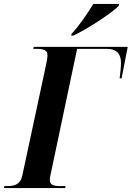

<svg xmlns="http://www.w3.org/2000/svg" viewBox="-52 -951 666 971"><path d="M310 -780 308 -771H319C394 -806 517 -888 548 -921L551 -931H420C391 -884 347 -818 310 -780ZM-32 0H277L280 -10H252C220 -10 200 -15 200 -41C200 -49 201 -56 204 -69L338 -704H488C542 -704 561 -674 560 -629C560 -614 557 -584 553 -555H563L594 -714H119L116 -704H132C167 -704 188 -698 188 -671C188 -660 184 -636 180 -619L61 -64C51 -19 24 -10 -16 -10H-29Z"/></svg>

Font: Noto Serif Display Condensed
Style: Bold Italic
Weight: 700
Width: 3
Italic angle: -12°
Designer: Monotype Design Team
Foundry: Monotype Imaging Inc.
Version: Version 2.009